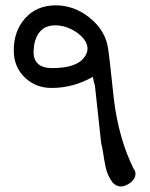

<svg xmlns="http://www.w3.org/2000/svg" viewBox="-20 -672 552 708"><path d="M322.3 -388.7Q251 -347.7 169.9 -347.7Q114.3 -347.7 74.7 -383.3Q30.8 -422.9 30.8 -485.8Q30.8 -557.1 71.8 -603.5Q114.7 -652.3 185.5 -652.3Q253.4 -652.3 310.1 -606.9Q369.6 -559.6 378.9 -491.2Q385.3 -445.3 389.2 -404.5Q393.1 -363.8 399.9 -306.6Q417.5 -161.1 473.1 -48.8Q479.5 -42.5 479.5 -32Q479.5 -21.5 474.6 -13.4Q469.7 -5.4 461.9 1Q423.8 29.8 396 2Q376 -24.4 369.6 -55.4Q363.3 -86.4 360.6 -106Q357.9 -125.5 353 -144.5L330.1 -355.5Q325.2 -372.1 322.3 -388.7ZM172.4 -420.9Q262.2 -420.9 290.5 -460.4Q302.7 -476.1 302.7 -492.9Q302.7 -509.8 290.5 -526.1Q278.3 -542.5 260.3 -554.2Q222.7 -578.6 183.1 -578.6Q127 -578.6 109.4 -521Q104 -504.4 104 -477.8Q104 -451.2 121.1 -436Q138.2 -420.9 172.4 -420.9Z"/></svg>

Font: Cardo-Italic
Style: Italic
Weight: 400
Italic angle: -12°
Designer: David J. Perry
Foundry: David J. Perry
Version: Version 0.991